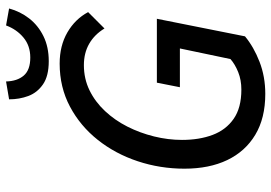

<svg xmlns="http://www.w3.org/2000/svg" viewBox="-151 -733 896 634"><g transform="rotate(-90 297.0 -416.0)"><path d="M304 12Q224 12 169 -21Q114 -54 85.5 -113.5Q57 -173 57 -255Q57 -335 81.5 -409Q106 -483 152 -541Q198 -599 262 -633Q326 -667 404 -667Q463 -667 507 -641.5Q551 -616 574 -573L520 -519Q500 -552 469.5 -569.5Q439 -587 399 -587Q354 -587 316 -568.5Q278 -550 247.5 -517.5Q217 -485 196 -443.5Q175 -402 163.5 -355.5Q152 -309 152 -263Q152 -206 168.5 -162Q185 -118 221.5 -92.5Q258 -67 318 -67Q350 -67 376 -77.5Q402 -88 419 -103L454 -270H326L341 -346H552L494 -55Q459 -26 410 -7Q361 12 304 12ZM412 -703Q363 -703 335.5 -722Q308 -741 297 -770.5Q286 -800 286 -834L345 -844Q346 -807 364.5 -785.5Q383 -764 424 -764Q463 -764 490 -786.5Q517 -809 530 -844L586 -834Q576 -797 553 -767.5Q530 -738 494.5 -720.5Q459 -703 412 -703Z"/></g></svg>

Font: Source Sans 3 ExtraLight Medium
Style: Italic
Weight: 500
Italic angle: -11°
Version: Version 3.052;hotconv 1.1.0;makeotfexe 2.6.0